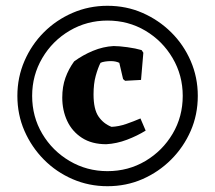

<svg xmlns="http://www.w3.org/2000/svg" viewBox="-20 -631 742 663"><path d="M351 12Q287 12 230.5 -12.5Q174 -37 131.5 -80Q89 -123 64.5 -179Q40 -235 40 -300Q40 -364 64.5 -420.5Q89 -477 131.5 -519.5Q174 -562 230.5 -586.5Q287 -611 351 -611Q416 -611 472 -586.5Q528 -562 571 -519.5Q614 -477 638.5 -420.5Q663 -364 663 -300Q663 -235 638.5 -179Q614 -123 571 -80Q528 -37 472 -12.5Q416 12 351 12ZM351 -40Q423 -40 482 -75Q541 -110 576 -169Q611 -228 611 -300Q611 -371 576 -430.5Q541 -490 482 -525Q423 -560 351 -560Q280 -560 220.5 -525Q161 -490 126 -430.5Q91 -371 91 -300Q91 -228 126 -169Q161 -110 220.5 -75Q280 -40 351 -40ZM347 -133Q297 -133 263 -155Q229 -177 212 -213.5Q195 -250 195 -294Q195 -332 206 -362.5Q217 -393 236 -419Q266 -441 301 -455.5Q336 -470 372 -472Q391 -472 420 -468Q449 -464 469 -458L475 -449L467 -355L412 -352L405 -358L392 -414Q386 -417 378.5 -418.5Q371 -420 363 -420Q353 -420 343 -418.5Q333 -417 327 -414Q318 -396 310.5 -369Q303 -342 303 -305Q303 -254 320 -229Q337 -204 365 -193Q390 -194 416 -203Q442 -212 465 -222L483 -180Q454 -162 418.5 -148.5Q383 -135 347 -133Z"/></svg>

Font: Labrada
Style: Bold
Weight: 700
Designer: Mercedes Jáuregui
Foundry: Omnibus-Type Team
Version: Version 1.000; ttfautohint (v1.8.4.7-5d5b)